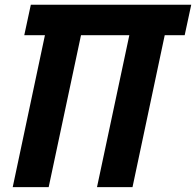

<svg xmlns="http://www.w3.org/2000/svg" viewBox="-20 -723 820 803"><path d="M385.7 59.6 535.6 -645H683.6L534.2 59.6ZM33.2 59.6 182.6 -645H333.5L183.6 59.6ZM81.5 -575.7 108.9 -703.1H779.8L752.4 -575.7Z"/></svg>

Font: Schibsted Grotesk
Style: Bold Italic
Weight: 700
Italic angle: -12°
Designer: Bakken & Baeck AS, Henrik Kongsvoll
Foundry: Schibsted ASA
Version: Version 1.100;gftools[0.9.25]